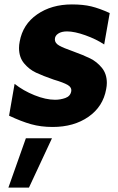

<svg xmlns="http://www.w3.org/2000/svg" viewBox="-20 -562 534 868"><path d="M229 -111Q187 -111 136 -131.5Q85 -152 46 -183L21 -39Q76 -13 120.5 -0.5Q165 12 218 12Q314 12 380 -34Q446 -80 460 -159Q463 -174 463 -187Q463 -228 440.5 -255.5Q418 -283 387.5 -298Q357 -313 310 -330Q267 -345 247.5 -356Q228 -367 228 -384Q228 -400 243 -410Q258 -420 283 -420Q317 -420 366 -402.5Q415 -385 451 -361L476 -503Q430 -524 393 -533Q356 -542 305 -542Q213 -542 148 -497Q83 -452 69 -374Q66 -359 66 -345Q66 -303 89 -275.5Q112 -248 143 -233.5Q174 -219 223 -202Q267 -189 286 -178Q305 -167 302 -149Q298 -127 275.5 -119Q253 -111 229 -111ZM215 63H97L18 286H111Z"/></svg>

Font: Geom ExtraBold
Style: Bold Italic
Weight: 800
Italic angle: -10°
Version: Version 1.102